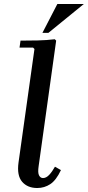

<svg xmlns="http://www.w3.org/2000/svg" viewBox="-20 -934 441 964"><path d="M256 -97 286 -80Q262 -29 232.5 -9.5Q203 10 167 10Q118 10 91 -21.5Q64 -53 73 -118L153 -688L146 -695H78L83 -730Q126 -730 170.5 -731Q215 -732 255 -737L262 -730L174 -100Q169 -67 176 -53.5Q183 -40 196 -40Q212 -40 227 -56Q242 -72 256 -97ZM401 -914 223 -769H193L268 -914Z"/></svg>

Font: Brygada 1918 SemiBold
Style: Italic
Weight: 600
Italic angle: -8°
Designer: Mateusz Machalski | Borys Kosmynka | Przemek Hoffer
Foundry: NIEPODLEGLA 2018
Version: Version 3.006